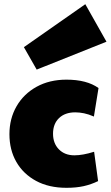

<svg xmlns="http://www.w3.org/2000/svg" viewBox="-20 -888 528 916"><path d="M297 8Q213 8 152 -25Q91 -58 58 -115.5Q25 -173 25 -248Q25 -322 59 -381Q93 -440 154.5 -474Q216 -508 297 -508Q394 -508 450 -468L428 -332Q403 -343 381 -347.5Q359 -352 339 -352Q290 -352 261.5 -324.5Q233 -297 233 -250Q233 -204 261 -175.5Q289 -147 335 -147Q375 -147 429 -164L448 -24Q415 -8 379.5 0Q344 8 297 8ZM155 -556 94 -663 387 -868 488 -689Z"/></svg>

Font: Paytone One
Style: Regular
Weight: 400
Designer: Vernon Adams
Foundry: Vernon Adams
Version: Version 1.002; ttfautohint (v1.8.4.7-5d5b);gftools[0.9.23]